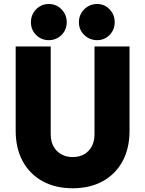

<svg xmlns="http://www.w3.org/2000/svg" viewBox="-20 -958 745 985"><path d="M352.5 7.8Q263.7 7.8 198 -28.6Q132.3 -64.9 96.4 -131.1Q60.5 -197.3 60.5 -286.1V-719.7H240.2V-269.5Q240.2 -232.9 254.6 -206.8Q269 -180.7 294.4 -166.5Q319.8 -152.3 352.5 -152.3Q403.8 -152.3 434.3 -184.3Q464.8 -216.3 464.8 -269.5V-719.7H644.5V-286.1Q644.5 -197.3 608.9 -131.1Q573.2 -64.9 507.6 -28.6Q441.9 7.8 352.5 7.8ZM478.5 -752Q439.5 -752 412.1 -778.6Q384.8 -805.2 384.8 -843.8Q384.8 -882.8 412.1 -910.2Q439.5 -937.5 478.5 -937.5Q516.1 -937.5 542.2 -910.2Q568.4 -882.8 568.4 -844.2Q568.4 -805.2 542.2 -778.6Q516.1 -752 478.5 -752ZM230.5 -752Q191.9 -752 165.3 -778.6Q138.7 -805.2 138.7 -843.8Q138.7 -882.8 165.3 -910.2Q191.9 -937.5 230.5 -937.5Q269 -937.5 295.7 -910.2Q322.3 -882.8 322.3 -844.2Q322.3 -805.2 295.7 -778.6Q269 -752 230.5 -752Z"/></svg>

Font: Reddit Sans Black
Style: Regular
Weight: 900
Version: Version 1.014